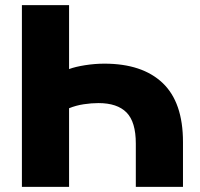

<svg xmlns="http://www.w3.org/2000/svg" viewBox="-20 -725 776 745"><path d="M65 0V-705H248V-457Q272 -466 310 -472Q348 -478 385 -478Q532 -478 611 -403Q690 -328 690 -174V0H507V-168Q507 -252 471 -288.5Q435 -325 362 -325Q335 -325 305 -320.5Q275 -316 248 -305V0Z"/></svg>

Font: Mulish Black
Style: Regular
Weight: 900
Designer: Vernon Adams
Foundry: Vernon Adams
Version: Version 3.603; ttfautohint (v1.8.3)